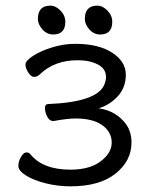

<svg xmlns="http://www.w3.org/2000/svg" viewBox="-20 -641 541 679"><path d="M280 -574Q280 -621 324 -621Q343 -621 360 -603.5Q377 -586 377 -564Q377 -519 334 -519Q312 -519 296 -537Q280 -555 280 -574ZM114 -574Q114 -621 158 -621Q177 -621 194 -603.5Q211 -586 211 -564Q211 -519 168 -519Q146 -519 130 -537Q114 -555 114 -574ZM247 -222Q219 -222 170 -213H168Q155 -213 147 -228.5Q139 -244 139 -258.5Q139 -273 150 -273Q324 -280 349 -342Q355 -357 355 -368Q355 -398 326 -413Q297 -428 255 -428Q173 -428 122 -379Q112 -369 101 -369Q90 -369 80 -384.5Q70 -400 70 -413Q70 -426 97 -443.5Q124 -461 164.5 -473.5Q205 -486 246 -486Q329 -486 377 -454.5Q425 -423 425 -377Q425 -331 396 -300Q367 -269 329 -258Q392 -249 427 -200Q445 -174 445 -137Q445 -72 388.5 -27Q332 18 229 18Q185 18 142.5 7.5Q100 -3 72.5 -20Q45 -37 45 -54Q45 -71 54.5 -86.5Q64 -102 73 -102Q82 -102 87 -96Q131 -41 229 -41Q297 -41 336 -70.5Q375 -100 375 -137Q375 -174 342 -198Q309 -222 247 -222Z"/></svg>

Font: LXGW WenKai
Style: Regular
Weight: 400
Designer: LXGW / Fontworks Inc.
Foundry: LXGW / Fontworks Inc.
Version: Version 1.520; June 14, 2025